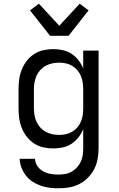

<svg xmlns="http://www.w3.org/2000/svg" viewBox="-20 -793 640 1036"><path d="M296 223Q272 223 247.5 220Q223 217 200 209Q177 201 156 187.5Q135 174 120 154.5Q105 135 96 112Q87 89 86 64H169Q170 86 182.5 104Q195 122 214 132Q233 142 254 145.5Q275 149 296 149Q315 149 333.5 145.5Q352 142 368 132.5Q384 123 396.5 109Q409 95 416.5 78Q424 61 426.5 42.5Q429 24 429 5V-96Q419 -72 403 -51.5Q387 -31 365.5 -17Q344 -3 318.5 2.5Q293 8 268 8Q240 8 213.5 2Q187 -4 164 -19Q141 -34 124 -56Q107 -78 97 -103.5Q87 -129 83.5 -156Q80 -183 80 -210V-310Q80 -337 83.5 -364Q87 -391 97 -416.5Q107 -442 124 -464Q141 -486 164 -501Q187 -516 213.5 -522Q240 -528 268 -528Q293 -528 318.5 -522.5Q344 -517 365.5 -503Q387 -489 403 -468.5Q419 -448 429 -424V-520H512V5Q512 34 507 63Q502 92 489 118Q476 144 455.5 165Q435 186 409 199.5Q383 213 354 218Q325 223 296 223ZM299 -65Q318 -65 336 -69Q354 -73 370 -82.5Q386 -92 398 -106.5Q410 -121 417 -138Q424 -155 426.5 -173.5Q429 -192 429 -210V-310Q429 -328 426.5 -346.5Q424 -365 417 -382Q410 -399 398 -413.5Q386 -428 370 -437.5Q354 -447 336 -451Q318 -455 299 -455Q280 -455 261.5 -451Q243 -447 226.5 -438Q210 -429 197 -414.5Q184 -400 176.5 -383Q169 -366 166 -347.5Q163 -329 163 -310V-210Q163 -191 166 -172.5Q169 -154 176.5 -137Q184 -120 197 -105.5Q210 -91 226.5 -82Q243 -73 261.5 -69Q280 -65 299 -65ZM250 -600 142 -737 190 -773 300 -654 410 -773 458 -737 350 -600Z"/></svg>

Font: Iosevka Aile
Style: Regular
Weight: 400
Designer: Belleve Invis
Foundry: Belleve Invis
Version: Version 28.0.1; ttfautohint (v1.8.4)